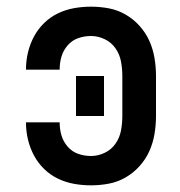

<svg xmlns="http://www.w3.org/2000/svg" viewBox="-20 -548 540 576"><path d="M253 8Q227 8 202 3.5Q177 -1 154 -12Q131 -23 112.5 -41Q94 -59 82 -81.5Q70 -104 64 -129Q58 -154 58 -179Q58 -179 58 -179.5Q58 -180 58 -181H159Q159 -181 159 -180.5Q159 -180 159 -180Q159 -160 164.5 -141.5Q170 -123 183 -108Q196 -93 214.5 -86.5Q233 -80 253 -80Q274 -80 294 -89.5Q314 -99 326.5 -117Q339 -135 343 -156.5Q347 -178 347 -200V-320Q347 -342 343 -363.5Q339 -385 326.5 -403Q314 -421 294 -430.5Q274 -440 253 -440Q233 -440 214.5 -433.5Q196 -427 183 -412Q170 -397 164.5 -378.5Q159 -360 159 -340Q159 -340 159 -339.5Q159 -339 159 -339H58Q58 -340 58 -340.5Q58 -341 58 -341Q58 -366 64 -391Q70 -416 82 -438.5Q94 -461 112.5 -479Q131 -497 154 -508Q177 -519 202 -523.5Q227 -528 253 -528Q280 -528 306.5 -523Q333 -518 356.5 -504.5Q380 -491 398.5 -470.5Q417 -450 428 -425.5Q439 -401 443.5 -374Q448 -347 448 -320V-200Q448 -173 443.5 -146Q439 -119 428 -94.5Q417 -70 398.5 -49.5Q380 -29 356.5 -15.5Q333 -2 306.5 3Q280 8 253 8ZM292 -200H208V-320H292Z"/></svg>

Font: Iosevka SS04 Semibold
Style: Regular
Weight: 600
Monospace: yes
Designer: Belleve Invis
Foundry: Belleve Invis
Version: Version 19.0.0; ttfautohint (v1.8.4)